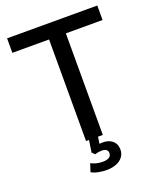

<svg xmlns="http://www.w3.org/2000/svg" viewBox="-162 -803 904 1096"><g transform="rotate(-20 290.0 -254.5)"><path d="M239 0V-617H16V-705H564V-617H341V0ZM294 196Q269 196 244 191Q219 186 202 176L218 127Q234 135 251 139.5Q268 144 289 144Q314 144 327.5 135.5Q341 127 341 110Q341 96 331.5 89Q322 82 304 82Q295 82 285 83.5Q275 85 263 89L246 73L260 -20H315L303 58L277 48Q287 44 300 42Q313 40 326 40Q349 40 367 48Q385 56 396 72Q407 88 407 112Q407 138 392.5 157Q378 176 352.5 186Q327 196 294 196Z"/></g></svg>

Font: Nunito Sans 10pt SemiCondensed SemiBold
Style: Regular
Weight: 600
Width: 4
Designer: Vernon Adams
Foundry: Vernon Adams
Version: Version 3.101;gftools[0.9.27]